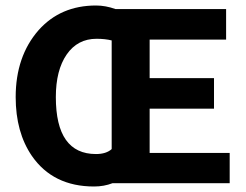

<svg xmlns="http://www.w3.org/2000/svg" viewBox="-20 -666 895 698"><path d="M400 -633H802V-522H524V-382H758V-271H524V-110H815V0H389Q358 12 322 12Q173 12 96 -99Q37 -185 37 -313Q37 -461 120 -556Q200 -646 329 -646Q364 -646 400 -633ZM386 -124V-519Q362 -525 331 -525Q262 -525 222.5 -468Q183 -411 183 -313Q183 -106 329 -106Q366 -106 386 -124Z"/></svg>

Font: Tajawal ExtraBold
Style: Regular
Weight: 800
Designer: Boutros Fonts
Foundry: Created by Boutros International 2017
Version: Version 1.700